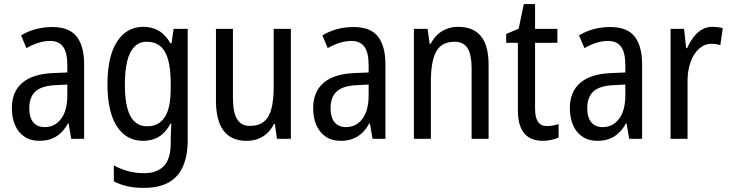

<svg xmlns="http://www.w3.org/2000/svg" viewBox="-20 -678 3562 938"><path d="M235 -546Q318 -546 354.5 -499.5Q391 -453 391 -363V0H328L315 -75H312Q296 -46 276 -27.5Q256 -9 230.5 0.5Q205 10 172 10Q129 10 98.5 -11Q68 -32 53 -68Q38 -104 38 -150Q38 -230 89 -273.5Q140 -317 239 -321L309 -324V-359Q309 -422 288 -450Q267 -478 225 -478Q197 -478 168 -469Q139 -460 109 -443L83 -505Q115 -525 154 -535.5Q193 -546 235 -546ZM252 -262Q183 -259 153 -231Q123 -203 123 -151Q123 -103 143 -80Q163 -57 198 -57Q248 -57 278.5 -97.5Q309 -138 309 -213V-265Z M681 -547Q723 -547 756 -527.5Q789 -508 813 -466H818L828 -537H897V7Q897 81 874.5 133.5Q852 186 804.5 213Q757 240 682 240Q639 240 603 232Q567 224 536 208V130Q571 149 607.5 158.5Q644 168 683 168Q747 168 780.5 133Q814 98 814 22V5Q814 -11 815 -32.5Q816 -54 817 -74H813Q790 -31 757 -10.5Q724 10 679 10Q597 10 551 -61Q505 -132 505 -266Q505 -403 552 -475Q599 -547 681 -547ZM696 -474Q661 -474 637 -450Q613 -426 601.5 -379.5Q590 -333 590 -265Q590 -161 617 -111Q644 -61 699 -61Q728 -61 749.5 -72.5Q771 -84 785.5 -106.5Q800 -129 807 -164Q814 -199 814 -245V-269Q814 -341 801.5 -386Q789 -431 763 -452.5Q737 -474 696 -474Z M1401 -537V0H1333L1323 -72H1318Q1305 -45 1284.5 -26.5Q1264 -8 1239 1Q1214 10 1186 10Q1133 10 1099.5 -13.5Q1066 -37 1050.5 -80.5Q1035 -124 1035 -186V-537H1118V-199Q1118 -130 1138 -96.5Q1158 -63 1200 -63Q1244 -63 1269.5 -84Q1295 -105 1306 -147Q1317 -189 1317 -253V-537Z M1707 -546Q1790 -546 1826.5 -499.5Q1863 -453 1863 -363V0H1800L1787 -75H1784Q1768 -46 1748 -27.5Q1728 -9 1702.5 0.5Q1677 10 1644 10Q1601 10 1570.5 -11Q1540 -32 1525 -68Q1510 -104 1510 -150Q1510 -230 1561 -273.5Q1612 -317 1711 -321L1781 -324V-359Q1781 -422 1760 -450Q1739 -478 1697 -478Q1669 -478 1640 -469Q1611 -460 1581 -443L1555 -505Q1587 -525 1626 -535.5Q1665 -546 1707 -546ZM1724 -262Q1655 -259 1625 -231Q1595 -203 1595 -151Q1595 -103 1615 -80Q1635 -57 1670 -57Q1720 -57 1750.5 -97.5Q1781 -138 1781 -213V-265Z M2217 -547Q2292 -547 2329.5 -501.5Q2367 -456 2367 -360V0H2284V-347Q2284 -410 2264.5 -442Q2245 -474 2201 -474Q2138 -474 2111.5 -427Q2085 -380 2085 -279V0H2002V-537H2069L2079 -464H2084Q2098 -491 2118 -509.5Q2138 -528 2164 -537.5Q2190 -547 2217 -547Z M2653 -62Q2667 -62 2682 -65Q2697 -68 2709 -72V-6Q2694 1 2673.5 5.5Q2653 10 2630 10Q2593 10 2566 -5.5Q2539 -21 2524.5 -54Q2510 -87 2510 -140V-469H2453V-512L2514 -538L2539 -658H2594V-537H2703V-469H2594V-147Q2594 -105 2608 -83.5Q2622 -62 2653 -62Z M2961 -546Q3044 -546 3080.5 -499.5Q3117 -453 3117 -363V0H3054L3041 -75H3038Q3022 -46 3002 -27.5Q2982 -9 2956.5 0.5Q2931 10 2898 10Q2855 10 2824.5 -11Q2794 -32 2779 -68Q2764 -104 2764 -150Q2764 -230 2815 -273.5Q2866 -317 2965 -321L3035 -324V-359Q3035 -422 3014 -450Q2993 -478 2951 -478Q2923 -478 2894 -469Q2865 -460 2835 -443L2809 -505Q2841 -525 2880 -535.5Q2919 -546 2961 -546ZM2978 -262Q2909 -259 2879 -231Q2849 -203 2849 -151Q2849 -103 2869 -80Q2889 -57 2924 -57Q2974 -57 3004.5 -97.5Q3035 -138 3035 -213V-265Z M3460 -547Q3472 -547 3485.5 -545.5Q3499 -544 3511 -540L3499 -457Q3489 -461 3477.5 -462.5Q3466 -464 3454 -464Q3430 -464 3409 -450.5Q3388 -437 3372 -412.5Q3356 -388 3347.5 -354.5Q3339 -321 3339 -282V0H3256V-537H3322L3332 -443H3337Q3351 -474 3369 -497.5Q3387 -521 3410 -534Q3433 -547 3460 -547Z"/></svg>

Font: Noto Sans Arabic Condensed
Style: Regular
Weight: 400
Width: 3
Designer: Monotype Design Team, Nadine Chahine, Nizar Qandah and Khaled Hosny
Foundry: Monotype Imaging Inc.
Version: Version 2.012